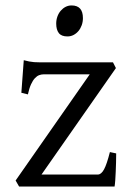

<svg xmlns="http://www.w3.org/2000/svg" viewBox="-20 -682 482 702"><path d="M404.8 -121.1Q404.8 -105.5 404.3 -87.9Q403.8 -70.3 403.1 -53.7Q402.3 -37.1 401.4 -22.9Q400.4 -8.8 398.9 0H49.8L37.1 -22L308.1 -410.2H139.2Q131.3 -410.2 123.3 -407.2Q115.2 -404.3 107.7 -396.2Q100.1 -388.2 93.5 -373.8Q86.9 -359.4 82 -336.9L58.1 -342.8L66.9 -461.9Q77.6 -459 86.4 -457.3Q95.2 -455.6 104.7 -454.8Q114.3 -454.1 125.5 -454.1Q137.2 -454.1 152.8 -454.1H393.1L403.8 -433.1L131.8 -43.9H337.9Q350.1 -43.9 360.4 -62.7Q370.6 -81.5 381.8 -126L404.8 -121.1ZM283.2 -615.7Q283.2 -602.1 278.8 -589.8Q274.4 -577.6 266.8 -568.6Q259.3 -559.6 249 -554.2Q238.8 -548.8 226.6 -548.8Q204.6 -548.8 195.1 -561Q185.5 -573.2 185.5 -595.7Q185.5 -609.4 189.9 -621.6Q194.3 -633.8 202.1 -642.8Q210 -651.9 220 -657Q230 -662.1 241.7 -662.1Q283.2 -662.1 283.2 -615.7Z"/></svg>

Font: Gentium
Style: Regular
Weight: 400
Designer: J. Victor Gaultney
Version: Version 1.03; 2011; OFL 1.1 release